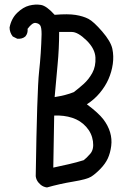

<svg xmlns="http://www.w3.org/2000/svg" viewBox="-20 -824 540 832"><path d="M183.6 -11.7Q168 -13.7 156.2 -23.4L146.5 -33.2Q136.7 -44.9 134.8 -60.5Q140.6 -434.6 149.4 -513.7Q158.2 -592.8 160.2 -675.8Q160.2 -705.1 154.3 -713.9Q148.4 -722.7 134.3 -724.6Q120.1 -726.6 99.6 -699.2Q101.6 -679.7 89.8 -666Q76.2 -654.3 54.7 -656.2L35.2 -666Q21.5 -683.6 21.5 -705.1Q29.3 -744.1 54.7 -768.6Q80.1 -793 106.4 -799.8Q132.8 -806.6 157.2 -802.7Q181.6 -798.8 216.8 -759.8Q274.4 -764.6 307.6 -759.3Q340.8 -753.9 363.3 -742.2Q385.7 -730.5 422.9 -687.5Q460 -644.5 466.8 -612.8Q473.6 -581.1 468.8 -546.9Q463.9 -512.7 450.2 -481.4Q436.5 -450.2 412.6 -421.4Q388.7 -392.6 356.4 -372.1Q407.2 -334 427.7 -307.1Q448.2 -280.3 457 -251Q465.8 -221.7 461.9 -191.4Q458 -161.1 447.3 -137.7Q436.5 -114.3 414.6 -91.8Q392.6 -69.3 374.5 -58.1Q356.4 -46.9 297.4 -37.1Q238.3 -27.3 183.6 -11.7ZM342.8 -129.9Q354.5 -138.7 371.1 -157.7Q387.7 -176.8 382.8 -211.9Q377.9 -247.1 353.5 -274.4Q329.1 -301.8 293 -313.5Q256.8 -325.2 214.8 -323.2L210.9 -97.7Q247.1 -105.5 279.3 -112.8Q311.5 -120.1 342.8 -129.9ZM299.8 -424.8Q319.3 -439.5 341.8 -459.5Q364.3 -479.5 379.9 -507.8Q395.5 -536.1 393.6 -574.7Q391.6 -613.3 354.5 -649.4Q317.4 -685.5 291 -685.5Q264.6 -685.5 236.3 -685.5Q236.3 -613.3 229.5 -543.5Q222.7 -473.6 216.8 -403.3Q266.6 -411.1 299.8 -424.8Z"/></svg>

Font: JasonHandwriting1
Style: Regular
Weight: 400
Version: Version 1.48.20